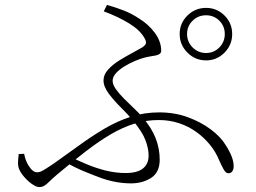

<svg xmlns="http://www.w3.org/2000/svg" viewBox="-20 -759 1040 779"><path d="M709 -621Q709 -665 740.5 -696Q772 -727 816 -727Q860 -727 891 -696Q922 -665 922 -621Q922 -577 891 -545.5Q860 -514 816 -514Q772 -514 740.5 -545.5Q709 -577 709 -621ZM739 -621Q739 -589 761.5 -566.5Q784 -544 816 -544Q848 -544 870 -566.5Q892 -589 892 -621Q892 -653 870 -675Q848 -697 816 -697Q784 -697 761.5 -675Q739 -653 739 -621ZM401 -713 414 -739Q450 -729 482 -716.5Q514 -704 544 -684Q582 -661 608 -626Q634 -591 634 -553Q634 -545 628 -540.5Q622 -536 612 -534Q602 -532 589 -530Q576 -528 562 -524Q547 -520 526 -511Q505 -502 484.5 -489.5Q464 -477 450.5 -462Q437 -447 437 -431Q437 -416 450 -397.5Q463 -379 483 -359Q503 -339 523.5 -319.5Q544 -300 558 -284Q596 -239 612 -197Q628 -155 628 -111Q628 -60 593.5 -37.5Q559 -15 511 -15Q494 -15 475 -17Q456 -19 436 -23.5Q416 -28 395 -35Q362 -47 323 -63Q284 -79 240 -104L258 -125Q293 -109 331 -93Q369 -77 409 -67Q449 -57 490 -57Q537 -57 560 -75.5Q583 -94 583 -128Q583 -156 570.5 -189.5Q558 -223 521 -268Q501 -293 472.5 -321Q444 -349 422 -378Q400 -407 400 -433Q400 -456 418.5 -476.5Q437 -497 463.5 -513.5Q490 -530 515.5 -543.5Q541 -557 556 -566Q570 -575 572 -583Q574 -591 566 -605Q548 -637 504 -664Q460 -691 401 -713ZM78 -135Q83 -106 98.5 -83Q114 -60 130 -60Q138 -60 145.5 -63Q153 -66 165.5 -74Q178 -82 199 -96Q254 -135 305 -172Q356 -209 406.5 -238.5Q457 -268 511 -285.5Q565 -303 626 -303Q689 -303 742 -283.5Q795 -264 834.5 -234.5Q874 -205 894 -173Q912 -145 920 -124Q928 -103 928 -85Q928 -72 922.5 -64Q917 -56 906 -56Q896 -56 887 -72.5Q878 -89 870 -107Q856 -142 832 -171.5Q808 -201 776 -224Q744 -247 705.5 -259.5Q667 -272 624 -272Q573 -272 526 -257.5Q479 -243 431 -215Q383 -187 329.5 -146Q276 -105 213 -52Q194 -36 182.5 -24.5Q171 -13 161.5 -6.5Q152 0 139 0Q126 0 106 -15Q86 -30 69.5 -52Q53 -74 53 -96Q53 -107 54 -115.5Q55 -124 56 -134Z"/></svg>

Font: Noto Serif KR
Style: Regular
Weight: 200
Designer: Ryoko NISHIZUKA 西塚涼子 (kana & ideographs); Frank Grießhammer (Latin, Greek & Cyrillic); Wenlong ZHANG 张文龙 (bopomofo); San
Foundry: Adobe
Version: Version 2.001;hotconv 1.1.0;makeotfexe 2.6.0